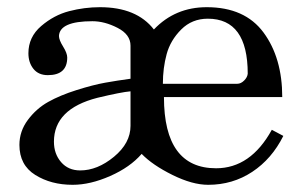

<svg xmlns="http://www.w3.org/2000/svg" viewBox="-20 -499 836 534"><path d="M130 -105Q130 -71 150 -48Q170 -25 203 -25Q251 -25 297 -63Q343 -101 343 -149V-245Q318 -243 251 -227Q130 -196 130 -105ZM374 -71Q342 -34 286.5 -9.5Q231 15 182 15Q122 15 78 -12.5Q34 -40 34 -96Q34 -134 57.5 -165.5Q81 -197 114 -215.5Q147 -234 193 -248.5Q239 -263 272.5 -269Q306 -275 343 -280V-372Q343 -403 307 -421.5Q271 -440 237 -440Q146 -440 144 -399Q144 -388 155.5 -369.5Q167 -351 167 -339Q167 -290 113 -290Q87 -290 73 -307.5Q59 -325 59 -351Q59 -396 94.5 -426.5Q130 -457 172.5 -468Q215 -479 258 -479Q360 -479 408 -417Q467 -479 555 -479Q661 -479 713 -408.5Q765 -338 765 -229H436Q436 -31 581 -31Q677 -31 736 -138L768 -121Q736 -57 681.5 -21Q627 15 559 15Q515 15 459.5 -12.5Q404 -40 374 -71ZM558 -447Q514 -447 484 -417Q454 -387 443.5 -348.5Q433 -310 433 -266H640Q650 -266 659 -275Q668 -284 669 -294Q669 -447 558 -447Z"/></svg>

Font: Academico
Style: Regular
Weight: 400
Foundry: Steinberg Media Technologies GmbH
Version: Version 0.902